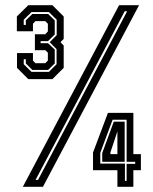

<svg xmlns="http://www.w3.org/2000/svg" viewBox="-20 -720 588 740"><path d="M89 -415 45.5 -458.5V-515.5H107V-486.5L116.5 -476.5H154.5L164.5 -486.5V-517L154.5 -526.5H114.5V-588H154.5L164.5 -599V-628.5L154.5 -638.5H116.5L107 -628.5V-599.5H45V-656.5L89 -700H182L225.5 -656.5V-570L213 -557.5L225.5 -544.5V-458.5L182 -415ZM101.5 -443H168.5L198 -472.5V-530.5L171.5 -557.5L198.5 -584.5V-644L168.5 -673.5H101.5L71.5 -644V-624H79.5V-641.5L104.5 -666H165.5L191 -641.5V-587L165 -561.5H136.5V-553.5H165L191 -529V-475.5L165.5 -450.5H104.5L79.5 -475.5V-491.5H71.5V-472.5ZM68 0 439 -700H516L145.5 0ZM117 -26.5H126.5L470 -676.5H460.5ZM432.5 0V-64H338.5V-132L396 -285H494V-126H523V-64H494V0ZM461.5 -23H468V-88.5H501V-96.5H468V-258.5H414L366.5 -131V-89.5H461.5ZM374 -96.5V-130L418.5 -251H460.5V-96.5ZM405.5 -126H432.5V-213.5L405.5 -132.5Z"/></svg>

Font: Tourney Expanded Regular
Style: Bold
Weight: 700
Width: 7
Designer: Tyler Finck
Foundry: Etcetera Type Co
Version: Version 1.010; ttfautohint (v1.8.3)